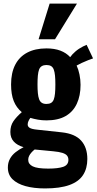

<svg xmlns="http://www.w3.org/2000/svg" viewBox="-20 -859 541 1075"><path d="M232 196Q169 196 122.5 183Q76 170 50 144.5Q24 119 24 79Q24 52 35.5 30.5Q47 9 67.5 -7Q88 -23 112 -35Q77 -45 57.5 -66Q38 -87 38 -120Q38 -155 55 -180Q72 -205 102 -231Q72 -256 57 -293Q42 -330 42 -386Q42 -451 65 -496Q88 -541 132.5 -564.5Q177 -588 240 -588Q285 -588 318 -575.5Q351 -563 373 -539Q383 -554 402 -570.5Q421 -587 445 -599L465 -608L501 -532Q491 -529 473.5 -522Q456 -515 438.5 -507Q421 -499 409 -492Q419 -471 425 -442Q431 -413 431 -384Q431 -323 410 -278Q389 -233 347 -209Q305 -185 240 -185Q215 -185 192.5 -189Q170 -193 150 -199Q144 -191 139.5 -181.5Q135 -172 135 -162Q135 -150 146.5 -143Q158 -136 188 -133L327 -118Q400 -110 434.5 -71.5Q469 -33 469 31Q469 84 445 121Q421 158 368.5 177Q316 196 232 196ZM250 85Q305 85 334 75Q363 65 363 36Q363 22 355.5 12.5Q348 3 329.5 -3Q311 -9 278 -12L174 -22Q164 -14 156 -5Q148 4 143 14Q138 24 138 36Q138 60 163.5 72.5Q189 85 250 85ZM240 -277Q256 -277 266 -283Q276 -289 281 -302Q286 -315 288 -336Q290 -357 290 -386Q290 -415 288 -435.5Q286 -456 281 -469.5Q276 -483 266 -489Q256 -495 240 -495Q225 -495 214.5 -489Q204 -483 199 -470Q194 -457 192 -436Q190 -415 190 -386Q190 -358 192 -337.5Q194 -317 199 -303.5Q204 -290 214 -283.5Q224 -277 240 -277ZM196 -639 258 -839H411L288 -639Z"/></svg>

Font: Oswald SemiBold
Style: Regular
Weight: 600
Designer: Vernon Adams
Foundry: Vernon Adams
Version: Version 4.100; ttfautohint (v1.8.1.43-b0c9)